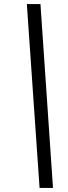

<svg xmlns="http://www.w3.org/2000/svg" viewBox="-20 -880 334 950"><path d="M180.2 -859.9 242.2 49.8H175.8L112.8 -859.9Z"/></svg>

Font: Sinkin Sans 300 Light Italic
Style: Regular
Weight: 300
Italic angle: -112°
Designer: Keith Bates
Foundry: K-Type
Version: Sinkin Sans (version 1.0)  by Keith Bates   •   © 2014   www